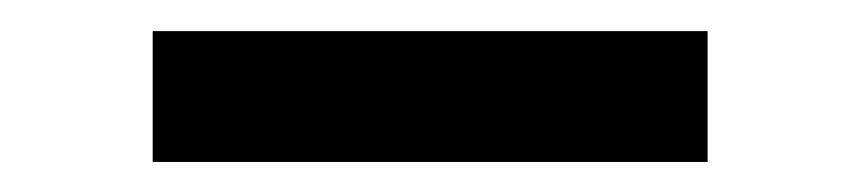

<svg xmlns="http://www.w3.org/2000/svg" viewBox="-20 -732 560 124"><path d="M437 -627.4H78.6V-711.9H437Z"/></svg>

Font: Roboto
Style: Regular
Weight: 900
Designer: Google
Version: Version 2.001171; 2014